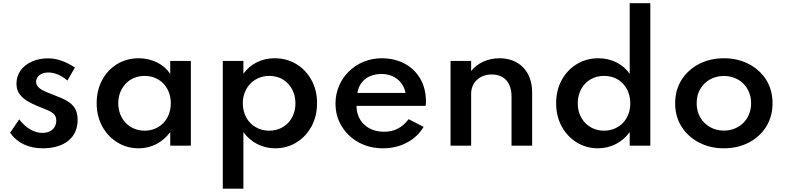

<svg xmlns="http://www.w3.org/2000/svg" viewBox="-20 -880 4742 1160"><path d="M237.5 16C367.5 16 449 -47 449 -155.5C449 -185.5 443 -209.5 431.5 -227.5C408 -263.5 365.5 -283.5 311 -303.5C293.5 -310 276.5 -317 259 -324.5C224.5 -339 198 -357.5 198 -385C198 -418.5 227.5 -442 272 -442C310 -442 348.5 -426 387.5 -393.5L432.5 -472C378.5 -508 324.5 -527.5 271 -527.5C234 -527.5 201 -521 172.5 -508C114.5 -482 79.5 -434.5 79.5 -375C79.5 -349 86 -327.5 98.5 -311C123.5 -277 164.5 -257 207 -239C232.5 -229 253.5 -220.5 270 -213C303.5 -198.5 320 -183 320 -151C320 -104.5 284 -77 237 -77C185 -77 135.5 -107 96 -159L41 -78C83 -17.5 151.5 16 237.5 16Z M818 16C895.5 16 963 -20 1008.5 -82V0H1133V-512H1008.5V-433.5C989 -463 962 -486.5 928.5 -503C895 -519.5 858 -528 818 -528C769 -528 725.5 -516 687 -492.5C648.5 -469 618.5 -436.5 597 -396C575 -355 564 -308.5 564 -256.5C564 -204 575.5 -157 598 -116C620.5 -75 651 -43 689.5 -19.5C728 4.5 770.5 16 818 16ZM853.5 -90.5C762 -90.5 694.5 -160.5 694.5 -256C694.5 -351.5 762 -421.5 853.5 -421.5C945.5 -421.5 1012 -352.5 1012 -256C1012 -160 945.5 -90.5 853.5 -90.5Z M1450.5 260V-82C1495 -20 1564.5 16 1642 16C1690.5 16 1733.5 4 1772 -20C1810 -43.5 1840 -76 1862.5 -117C1884.5 -158 1895.5 -204.5 1895.5 -256C1895.5 -308.5 1884.5 -355 1862 -396C1839.5 -436.5 1809.5 -469 1771 -492.5C1732.5 -516 1688.5 -528 1639 -528C1561 -528 1492 -493.5 1450.5 -434V-512H1326V260ZM1606.5 -90.5C1576 -90.5 1548.5 -97.5 1524.5 -112C1476 -140 1447 -192 1447 -256C1447 -351.5 1515.5 -421.5 1606.5 -421.5C1637 -421.5 1664.5 -414.5 1688 -400.5C1735.5 -372 1765 -319.5 1765 -255.5C1765 -159.5 1698 -90.5 1606.5 -90.5Z M2294 16C2347 16 2395 4.5 2438.5 -18.5C2481.5 -41 2515 -73 2539.5 -113.5L2449 -160C2409.5 -108.5 2362.5 -84 2300.5 -84C2202 -84 2134 -147.5 2134 -240.5H2551C2553 -254 2553.5 -257 2553.5 -265.5C2553.5 -318 2542.5 -363.5 2520 -403C2475 -481.5 2392 -528 2285.5 -528C2130 -528 2007 -407 2007 -255C2007 -203.5 2019.5 -157.5 2045 -116.5C2070 -75.5 2104 -43 2147.5 -19.5C2190.5 4 2239.5 16 2294 16ZM2139.5 -318.5C2149.5 -389 2206 -433 2285 -433C2360 -433 2417 -388 2430 -318.5Z M2826.5 0V-314C2826.5 -377.5 2874 -430 2951 -430C3025.5 -430 3070.5 -382 3070.5 -296.5V0H3195V-322.5C3195 -448 3116.5 -528 2998.5 -528C2922.5 -528 2862 -496 2826.5 -450.5V-512H2702V0Z M3593 16C3671 16 3740 -20.5 3784.5 -82V0H3909V-860.5H3784.5V-433.5C3744 -493 3674.5 -528 3596 -528C3546.5 -528 3503 -516 3464.5 -492.5C3426 -469 3395.5 -436.5 3373.5 -396C3351 -355 3340 -308.5 3340 -256C3340 -203.5 3351.5 -156.5 3374 -115.5C3396.5 -74.5 3427 -42.5 3465.5 -19C3504 4.5 3546.5 16 3593 16ZM3629 -90.5C3537.5 -90.5 3470.5 -161 3470.5 -255C3470.5 -287.5 3477.5 -316 3491 -341.5C3518.5 -391.5 3568.5 -421.5 3629 -421.5C3660 -421.5 3687.5 -414.5 3711.5 -400.5C3759 -372 3788 -319.5 3788 -255.5C3788 -159.5 3721.5 -90.5 3629 -90.5Z M4353.5 16C4409 16 4459 4.5 4503.5 -18.5C4548 -41.5 4583 -73.5 4609 -114.5C4634.5 -155.5 4647.5 -202.5 4647.5 -256C4647.5 -309.5 4634.5 -357 4609 -398C4583 -438.5 4548 -470.5 4503.5 -493.5C4459 -516.5 4409 -528 4353.5 -528C4298 -528 4248 -516.5 4203.5 -493.5C4159 -470.5 4124 -438.5 4098 -398C4072 -357 4059 -309.5 4059 -256C4059 -202.5 4072 -155.5 4098 -114.5C4124 -73.5 4159.5 -41.5 4204 -18.5C4248.5 4.5 4298 16 4353.5 16ZM4353.5 -91C4322.5 -91 4294.5 -98 4269.5 -112.5C4219.5 -140.5 4189 -192 4189 -256C4189 -288.5 4196 -317 4210.5 -342C4239 -391.5 4291.5 -421 4353.5 -421C4447.5 -421 4518 -353 4518 -256C4518 -160 4447.5 -91 4353.5 -91Z"/></svg>

Font: Spartan SemiBold
Style: Regular
Weight: 600
Designer: Matt Bailey, Mirko Velimirovic
Foundry: Matt Bailey
Version: Version 1.003